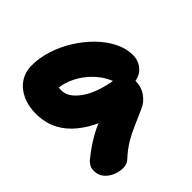

<svg xmlns="http://www.w3.org/2000/svg" viewBox="-115 -725 933 933"><g transform="rotate(45 352.0 -258.0)"><path d="M207 10Q153 10 112 -9Q71 -28 48 -62.5Q25 -97 25 -143Q25 -195 42.5 -249.5Q60 -304 91 -353.5Q122 -403 162 -442Q202 -481 247 -503.5Q292 -526 337 -526Q379 -526 408 -498.5Q437 -471 437 -420Q437 -403 427.5 -393.5Q418 -384 405 -381Q343 -370 295 -331Q247 -292 219.5 -238.5Q192 -185 192 -127Q192 -113 194 -101.5Q196 -90 201 -73L127 -187Q152 -170 171 -164Q190 -158 214 -158Q261 -158 303 -217.5Q345 -277 362 -392Q366 -418 386.5 -432Q407 -446 432 -446Q475 -446 506 -424.5Q537 -403 550 -372Q570 -329 585.5 -292Q601 -255 621.5 -220Q642 -185 677 -147Q692 -131 692.5 -105.5Q693 -80 682.5 -54Q672 -28 651.5 -10.5Q631 7 602 7Q583 7 571 0Q559 -7 551 -16Q529 -43 512 -67.5Q495 -92 480 -118.5Q465 -145 451.5 -177Q438 -209 423 -249L483 -255Q461 -179 430 -128Q399 -77 363 -46.5Q327 -16 287.5 -3Q248 10 207 10Z"/></g></svg>

Font: Shantell Sans ExtraBold
Style: Regular
Weight: 800
Designer: Stephen Nixon, Anya Danilova, Shantell Martin
Foundry: Arrow Type
Version: Version 1.011;[c5ecc13dd]